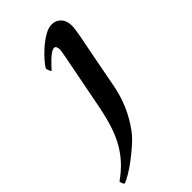

<svg xmlns="http://www.w3.org/2000/svg" viewBox="-302 -504 787 787"><g transform="rotate(-45 92.0 -110.5)"><path d="M117 -317Q118 -321 120 -333.5Q122 -346 122 -350Q122 -357 119.5 -364.5Q117 -372 109 -372Q101 -372 89 -363.5Q77 -355 66 -344Q55 -333 46.5 -324Q38 -315 37 -313Q33 -313 29.5 -322Q26 -331 26 -336Q31 -346 47 -364.5Q63 -383 84 -401.5Q105 -420 128 -433.5Q151 -447 170 -447Q195 -447 210.5 -430Q226 -413 226 -383Q226 -374 223 -355Q220 -336 218 -325Q209 -278 200 -234Q193 -196 185.5 -157Q178 -118 173 -92Q164 -42 144 5Q124 52 92 95Q76 116 51.5 137.5Q27 159 2.5 177.5Q-22 196 -44 209Q-66 222 -78 226Q-82 225 -85 218Q-88 211 -88 205Q-54 181 -29 154Q-4 127 14.5 94.5Q33 62 46 21.5Q59 -19 69 -70Z"/></g></svg>

Font: Vermiglione SemiBold
Style: Italic
Weight: 600
Italic angle: -11°
Version: Version 1.000